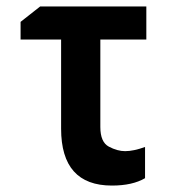

<svg xmlns="http://www.w3.org/2000/svg" viewBox="-20 -566 540 597"><path d="M431 -12V-109Q395 -96 369 -96Q345 -96 318.5 -110Q292 -124 292 -171V-443H435V-546H105L44 -498V-443H170V-166Q170 11 328 11Q392 11 431 -12Z"/></svg>

Font: Noto Sans Mono UI Condensed
Style: Bold
Weight: 700
Width: 3
Designer: Monotype Design team
Foundry: Monotype Imaging Inc.
Version: 1.000